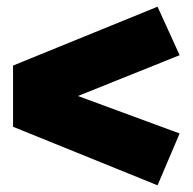

<svg xmlns="http://www.w3.org/2000/svg" viewBox="-20 -620 577 574"><path d="M451 -600 19 -424V-241L451 -66L517 -221L213 -333L517 -455Z"/></svg>

Font: Fira Sans Ultra
Style: Regular
Weight: 950
Designer: Carrois Corporate & Edenspiekermann AG
Foundry: Carrois Corporate GbR & Edenspiekermann AG
Version: Version 4.203;PS 004.203;hotconv 1.0.88;makeotf.lib2.5.64775